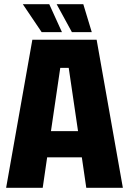

<svg xmlns="http://www.w3.org/2000/svg" viewBox="-20 -888 610 908"><path d="M9 0 133 -700H437L561 0H388L367 -144H203L182 0ZM221 -268H349L305 -567H265ZM374 -868 414 -736H320L248 -868ZM213 -868 273 -736H177L88 -868Z"/></svg>

Font: Tektur SemiCondensed
Style: Bold
Weight: 700
Width: 4
Designer: Adam Jagosz
Foundry: Adam Jagosz
Version: Version 1.005;gftools[0.9.30]